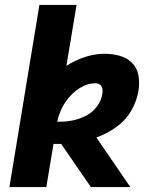

<svg xmlns="http://www.w3.org/2000/svg" viewBox="-20 -755 616 775"><path d="M18 0H167L196 -174Q208 -174 219 -174H227L317 -43L347 0H506L369 -200Q411 -215 448.5 -241.5Q486 -268 509 -307Q532 -346 539 -389Q544 -420 539 -450Q534 -480 513 -501Q492 -522 462.5 -530Q433 -538 402 -538Q363 -538 323 -525Q283 -512 248 -489L289 -735H139ZM226 -264Q219 -264 211 -264Q217 -292 230 -318.5Q243 -345 263.5 -367.5Q284 -390 310.5 -404.5Q337 -419 365 -419Q376 -419 384 -413Q392 -407 393.5 -396.5Q395 -386 393 -376Q389 -349 372 -326Q355 -303 330 -289.5Q305 -276 278.5 -270Q252 -264 226 -264Z"/></svg>

Font: Iosevka Sparkle Heavy
Style: Italic
Weight: 900
Italic angle: -9°
Designer: Belleve Invis
Foundry: Belleve Invis
Version: Version 4.5.0; ttfautohint (v1.8.3)